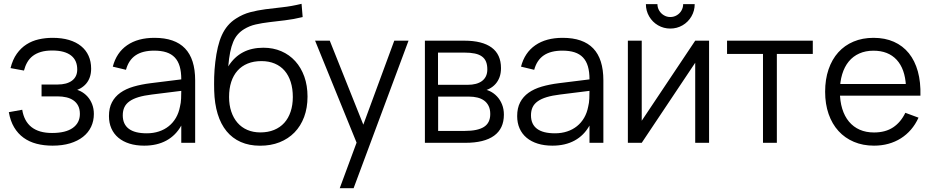

<svg xmlns="http://www.w3.org/2000/svg" viewBox="-20 -755 4926 1015"><path d="M257.7 15Q212 15 173.2 4.9Q134.5 -5.2 104.7 -26.8Q74.8 -48.3 54.8 -81.8Q34.8 -115.3 26.7 -162L97.5 -174.8Q102.3 -144.7 114.5 -121.8Q126.7 -98.8 146.4 -83.2Q166.2 -67.7 193.3 -59.8Q220.5 -52 255.2 -52Q327.3 -52 364.8 -78.8Q402.3 -105.7 402.3 -152.7Q402.3 -178.2 393.2 -195.8Q384.2 -213.3 368.2 -224.4Q352.3 -235.5 330.8 -240.5Q309.3 -245.5 284.3 -245.5H199.7V-308.2H284.3Q308.3 -308.2 327.6 -313.3Q346.8 -318.5 360.4 -328.5Q374 -338.5 381.2 -353.4Q388.3 -368.3 388.3 -388Q388.3 -411.7 380.3 -430.1Q372.3 -448.5 356 -461.4Q339.7 -474.3 314.8 -481.2Q290 -488 256 -488Q221.7 -488 196.4 -480.5Q171.2 -473 153.2 -459.2Q135.3 -445.3 124.2 -425.8Q113 -406.3 106.7 -382L35.7 -395Q47 -440.3 68.9 -471Q90.8 -501.7 120.1 -520.3Q149.3 -539 184.6 -547Q219.8 -555 258 -555Q306.7 -555 344.6 -543.8Q382.5 -532.5 408.6 -511.3Q434.7 -490.2 448.2 -460Q461.8 -429.8 461.8 -392.2Q461.8 -367.2 454.9 -347.2Q448 -327.3 435.2 -312.4Q422.3 -297.5 404.2 -287.3Q386 -277.2 363.3 -271.7L364 -284.3Q386.2 -282.8 406.3 -272.5Q426.5 -262.2 442.2 -245Q457.8 -227.8 467 -204.3Q476.2 -180.8 476.2 -152.7Q476.2 -115.5 461.6 -84.7Q447 -53.8 418.9 -31.7Q390.8 -9.5 350.3 2.8Q309.8 15 257.7 15Z M796.7 -555Q708.7 -555 652.1 -515.9Q595.5 -476.8 576.3 -402.7L646 -386Q660 -437.5 696.8 -462.4Q733.5 -487.3 795.3 -487.3Q832.2 -487.3 859.2 -478.6Q886.3 -469.8 903.9 -451.3Q921.5 -432.8 929.9 -404.2Q938.3 -375.7 938.3 -335.7V-275.3Q938.3 -257.3 937.4 -234.2Q936.5 -211 931.3 -190.7Q925.2 -158.5 910.1 -132.4Q895 -106.3 872.3 -88.1Q849.7 -69.8 820.2 -60.1Q790.8 -50.3 755.7 -50.3Q692.5 -50.3 660.8 -74.3Q629 -98.3 629 -145.3Q629 -169.7 637.5 -187.9Q646 -206.2 664.7 -219.5Q683.3 -232.8 712.5 -241.6Q741.7 -250.3 782.8 -255.3L954.3 -276.7L951.8 -337L776.2 -315.2Q726.7 -309 685.9 -297.1Q645.2 -285.2 616.3 -264.7Q587.5 -244.2 571.8 -214.1Q556 -184 556 -141.3Q556 -105.2 568.8 -76.1Q581.7 -47 605.9 -26.8Q630.2 -6.5 664.5 4.2Q698.8 15 742.3 15Q810.3 15 859.8 -12.1Q909.3 -39.2 938.3 -91.2V0H1011.7V-330.3Q1011.7 -443.2 958.1 -499.1Q904.5 -555 796.7 -555Z M1354.3 15.3Q1411.3 15.5 1457.7 -2.8Q1504 -21.2 1536.9 -54.9Q1569.8 -88.7 1587.8 -136.8Q1605.7 -185 1605.7 -244.3Q1605.7 -302.5 1588.8 -350Q1571.8 -397.5 1540.9 -431.6Q1510 -465.7 1467.1 -484.2Q1424.2 -502.7 1372.3 -502.7Q1342 -502.7 1315.2 -496.8Q1288.3 -491 1265.2 -478.8Q1242 -466.7 1222.4 -448.2Q1202.8 -429.7 1186.7 -404Q1190.3 -447.2 1196.7 -478.8Q1203 -510.3 1212.8 -533.5Q1222.5 -556.7 1236.8 -572.8Q1251 -589 1270.3 -600.8Q1298.7 -618.3 1332.1 -625.8Q1365.5 -633.3 1404.1 -637.9Q1442.7 -642.5 1486.8 -647.7Q1530.8 -652.8 1580 -664.8L1574.2 -734.8Q1520.2 -721.7 1472.9 -716.7Q1425.7 -711.7 1383.2 -706.1Q1340.8 -700.5 1302.4 -690.4Q1264 -680.3 1227.7 -657Q1202.5 -641 1184.1 -619.2Q1165.7 -597.5 1152.8 -569.2Q1140 -541 1131.7 -505.8Q1123.3 -470.7 1118.2 -427.5Q1115.8 -408.2 1114.3 -387.8Q1112.8 -367.5 1112.2 -347.9Q1111.7 -328.3 1111.8 -310Q1111.8 -291.7 1112.3 -275.7Q1114.2 -206.7 1130.7 -152.7Q1147.2 -98.7 1177.8 -61.3Q1208.5 -24 1252.8 -4.4Q1297.2 15.2 1354.3 15.3ZM1356.3 -55Q1318.2 -55 1287.6 -68.2Q1257 -81.3 1235.6 -105.9Q1214.2 -130.5 1202.6 -165.2Q1191 -199.8 1191 -242.3Q1191 -286.7 1202.3 -321.8Q1213.7 -356.8 1235.6 -381.4Q1257.5 -406 1289.3 -419Q1321.2 -432 1362 -432Q1401.7 -432 1432.6 -418.8Q1463.5 -405.7 1484.7 -381.1Q1505.8 -356.5 1516.9 -321.4Q1528 -286.3 1528 -242.3Q1528 -199.3 1516.3 -164.6Q1504.7 -129.8 1482.8 -105.5Q1460.8 -81.2 1428.8 -68.1Q1396.8 -55 1356.3 -55Z M1776 240 1880.7 -43.3 1882 40.7 1645.7 -540H1723.3L1917.3 -54.3H1885.3L2064.3 -540H2139.7L1849.3 240Z M2440 0H2226.2V-540H2434.3Q2529.8 -540 2579.2 -503.5Q2628.5 -467 2628.5 -394.8Q2628.5 -367.8 2620.7 -346.8Q2612.8 -325.8 2598.9 -310.4Q2585 -295 2566 -285.5Q2547 -276 2524.5 -272V-284Q2548 -283.3 2569.4 -273.2Q2590.8 -263 2607.4 -245.3Q2624 -227.7 2633.9 -203.2Q2643.8 -178.7 2643.8 -148.8Q2643.8 -75.3 2592.1 -37.7Q2540.3 0 2440 0ZM2438.3 -63Q2505.2 -63 2538.4 -84.1Q2571.7 -105.2 2571.7 -152.2Q2571.7 -177.5 2562.9 -195.1Q2554.2 -212.7 2539 -223.6Q2523.8 -234.5 2503.4 -239.4Q2483 -244.3 2459.7 -244.3H2296.2V-63ZM2433.5 -477H2295.5V-306.7H2453.5Q2476.2 -306.7 2495.1 -311.6Q2514 -316.5 2527.7 -326.5Q2541.3 -336.5 2548.8 -351.9Q2556.2 -367.3 2556.2 -388.3Q2556.2 -412 2549.4 -428.8Q2542.7 -445.5 2528 -456.3Q2513.3 -467.2 2490.1 -472.1Q2466.8 -477 2433.5 -477Z M2954.7 -555Q2866.7 -555 2810.1 -515.9Q2753.5 -476.8 2734.3 -402.7L2804 -386Q2818 -437.5 2854.8 -462.4Q2891.5 -487.3 2953.3 -487.3Q2990.2 -487.3 3017.2 -478.6Q3044.3 -469.8 3061.9 -451.3Q3079.5 -432.8 3087.9 -404.2Q3096.3 -375.7 3096.3 -335.7V-275.3Q3096.3 -257.3 3095.4 -234.2Q3094.5 -211 3089.3 -190.7Q3083.2 -158.5 3068.1 -132.4Q3053 -106.3 3030.3 -88.1Q3007.7 -69.8 2978.2 -60.1Q2948.8 -50.3 2913.7 -50.3Q2850.5 -50.3 2818.8 -74.3Q2787 -98.3 2787 -145.3Q2787 -169.7 2795.5 -187.9Q2804 -206.2 2822.7 -219.5Q2841.3 -232.8 2870.5 -241.6Q2899.7 -250.3 2940.8 -255.3L3112.3 -276.7L3109.8 -337L2934.2 -315.2Q2884.7 -309 2843.9 -297.1Q2803.2 -285.2 2774.3 -264.7Q2745.5 -244.2 2729.8 -214.1Q2714 -184 2714 -141.3Q2714 -105.2 2726.8 -76.1Q2739.7 -47 2763.9 -26.8Q2788.2 -6.5 2822.5 4.2Q2856.8 15 2900.3 15Q2968.3 15 3017.8 -12.1Q3067.3 -39.2 3096.3 -91.2V0H3169.7V-330.3Q3169.7 -443.2 3116.1 -499.1Q3062.5 -555 2954.7 -555Z M3523.5 -604Q3488.4 -604 3458.7 -621.2Q3429 -638.5 3411.8 -668.2Q3394.5 -697.9 3394.5 -733H3455.5Q3455.5 -714.7 3464.8 -699.1Q3474 -683.5 3489.6 -674.3Q3505.2 -665 3523.4 -665Q3542.2 -665 3557.8 -674.3Q3573.4 -683.5 3582.4 -699.1Q3591.5 -714.7 3591.5 -733H3652.5Q3652.5 -697.9 3635.2 -668.2Q3618 -638.5 3588.3 -621.2Q3558.6 -604 3523.5 -604ZM3728.5 -540V0H3655.2V-423.3L3372.5 0H3299.2V-540H3372.5V-116.7L3655.2 -540Z M4013.5 0V-470H3823.5V-540H4276.8V-470H4086.8V0Z M4600.3 -54.7Q4558.2 -54.7 4524.8 -69.3Q4491.5 -84 4468.2 -111.9Q4444.8 -139.8 4432.4 -180.2Q4420 -220.5 4420 -271.5Q4420 -322.3 4432.1 -362.3Q4444.2 -402.3 4467 -430Q4489.8 -457.7 4522.8 -472.3Q4555.8 -487 4597.7 -487Q4675.8 -487 4720.2 -438.9Q4764.5 -390.8 4769.3 -300.7L4769.5 -249.3H4845.8Q4847.8 -320.8 4832.2 -377.4Q4816.5 -434 4784.7 -473.5Q4752.8 -513 4705.7 -534Q4658.5 -555 4597.7 -555Q4539.3 -555 4492.1 -535.1Q4444.8 -515.2 4411.5 -478.2Q4378.2 -441.2 4360.1 -388.3Q4342 -335.5 4342 -270Q4342 -205.2 4360.4 -152.3Q4378.8 -99.5 4412.7 -62.4Q4446.5 -25.3 4494.1 -5.2Q4541.7 15 4600.3 15Q4640.8 15 4676.5 5.2Q4712.2 -4.7 4742.1 -23.5Q4772 -42.3 4795.8 -69.8Q4819.5 -97.3 4835.7 -133L4766 -158.7Q4742.2 -109 4701.5 -81.8Q4660.8 -54.7 4600.3 -54.7ZM4827.8 -311H4407L4405.2 -249.3H4845.8Z"/></svg>

Font: Vela Sans GX ExtLt
Style: Regular
Weight: 200
Designer: Principal design: Mikhail Sharanda - project Manrope.
Design modification: Ravid Balaliev
Foundry: Mikhail Sharanda
Version: Version 1.001